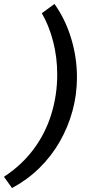

<svg xmlns="http://www.w3.org/2000/svg" viewBox="-97 -765 471 973"><path d="M179 -745Q234 -668 263.5 -571Q293 -474 293 -373Q293 -286 270.5 -203.5Q248 -121 206 -47.5Q164 26 103 86Q42 146 -36 188L-77 131Q13 72 73 -8.5Q133 -89 163 -186Q193 -283 193 -388Q193 -474 172.5 -554Q152 -634 115 -698Z"/></svg>

Font: Kantumruy Pro Medium
Style: Italic
Weight: 500
Italic angle: -13°
Designer: Sovichet Tep
Foundry: Sovichet Tep
Version: Version 1.002